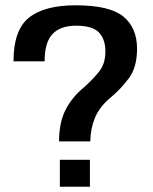

<svg xmlns="http://www.w3.org/2000/svg" viewBox="-20 -700 576 725"><path d="M203 -166H321Q321.5 -214 338.5 -255.2Q355.5 -296.5 398.5 -332.5Q435 -362.5 466.2 -404Q497.5 -445.5 497.5 -515.5Q497.5 -595.5 445.5 -637.8Q393.5 -680 265.5 -680Q147.5 -680 89.2 -633.2Q31 -586.5 31 -468.5H148.5Q148.5 -540 178.2 -571.5Q208 -603 267.5 -603Q329 -603 353.5 -577.5Q378 -552 378 -505Q378 -459.5 353.8 -429.2Q329.5 -399 298 -371Q253 -334.5 228 -286.2Q203 -238 203 -166ZM206 -96.5V5H319.5V-96.5Z"/></svg>

Font: Anybody UltraCondensed Thin Medium
Style: Regular
Weight: 500
Version: Version 1.111